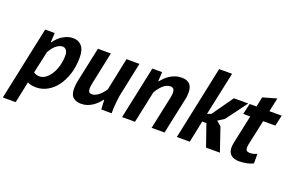

<svg xmlns="http://www.w3.org/2000/svg" viewBox="-133 -1109 2613 1717"><g transform="rotate(20 1173.5 -250.0)"><path d="M122 -500H213L208 -412H212Q226 -431 244 -449.5Q262 -468 284 -482Q306 -496 331 -505Q356 -514 385 -514Q436 -514 467 -479Q498 -444 498 -369Q498 -284 475.5 -213.5Q453 -143 415.5 -92.5Q378 -42 327.5 -14Q277 14 222 14Q196 14 173 9Q150 4 139 -4L96 200H-26ZM160 -106Q185 -89 216 -89Q247 -89 275 -110Q303 -131 324.5 -166Q346 -201 358.5 -247.5Q371 -294 371 -345Q371 -374 357.5 -392.5Q344 -411 321 -411Q303 -411 286 -402Q269 -393 254 -379.5Q239 -366 227 -349Q215 -332 206 -316Z M747 -500 682 -191Q676 -161 676 -141Q676 -121 684 -110Q692 -99 712 -99Q729 -99 746.5 -107.5Q764 -116 780 -129.5Q796 -143 809.5 -159.5Q823 -176 832 -192L896 -500H1019L956 -200Q951 -180 947.5 -153Q944 -126 941 -97.5Q938 -69 937 -43Q936 -17 937 0H838L833 -90H829Q815 -71 796.5 -52.5Q778 -34 755.5 -19Q733 -4 706.5 5Q680 14 650 14Q603 14 574 -9.5Q545 -33 545 -96Q545 -133 555 -177L624 -500Z M1317 0 1383 -310Q1389 -338 1389 -359Q1389 -381 1380 -393.5Q1371 -406 1347 -406Q1329 -406 1311 -397Q1293 -388 1277 -373Q1261 -358 1247 -339.5Q1233 -321 1223 -302L1159 0H1036L1142 -500H1235L1230 -412H1234Q1247 -428 1264.5 -446Q1282 -464 1305 -479Q1328 -494 1356.5 -504Q1385 -514 1421 -514Q1466 -514 1493 -489.5Q1520 -465 1520 -408Q1520 -393 1518.5 -376Q1517 -359 1512 -339L1440 0Z M1763 -207H1723L1680 0H1557L1705 -700H1828L1740 -287L1777 -300L1918 -500H2055L1906 -299L1846 -261L1891 -223L1967 0H1835Z M2068 -500H2133L2153 -594L2284 -631L2256 -500H2373L2350 -397H2234L2185 -171Q2179 -144 2179 -127Q2179 -105 2189 -97Q2199 -89 2219 -89Q2238 -89 2253.5 -93Q2269 -97 2286 -106V-14Q2275 -8 2259.5 -2.5Q2244 3 2226 6.5Q2208 10 2189 12Q2170 14 2154 14Q2103 14 2075.5 -9.5Q2048 -33 2048 -81Q2048 -91 2049.5 -102Q2051 -113 2053 -125L2111 -397H2044Z"/></g></svg>

Font: PT Sans
Style: Bold Italic
Weight: 700
Italic angle: -12°
Designer: A.Korolkova, O.Umpeleva, V.Yefimov
Foundry: ParaType Ltd
Version: Version 2.003W OFL